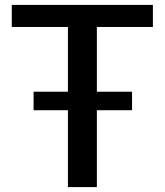

<svg xmlns="http://www.w3.org/2000/svg" viewBox="-20 -763 672 783"><path d="M257 0V-313.5H117V-389H257V-653H28V-743H603.5V-653H375V-389H518.5V-313.5H375V0Z"/></svg>

Font: Merriweather Sans
Style: Regular
Weight: 400
Designer: Eben Sorkin
Foundry: Eben Sorkin
Version: Version 1.008; ttfautohint (v1.7.19-72a1) -l 8 -r 50 -G 200 